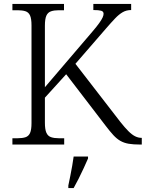

<svg xmlns="http://www.w3.org/2000/svg" viewBox="-20 -734 740 975"><path d="M43 0V-32H70Q93 -32 109 -37Q125 -42 132.5 -58.5Q140 -75 140 -109V-605Q140 -639 132.5 -655.5Q125 -672 109 -677Q93 -682 70 -682H43V-714H305V-682H278Q255 -682 239 -676.5Q223 -671 215.5 -654.5Q208 -638 208 -603V-291L448 -572Q472 -600 484 -617Q496 -634 501 -645Q506 -656 506 -664Q506 -676 493.5 -679.5Q481 -683 454 -683V-714H646V-683Q622 -683 603 -672Q584 -661 564.5 -640.5Q545 -620 519 -590L363 -410L591 -115Q614 -86 632 -68Q650 -50 666 -42Q682 -34 698 -34H700V0H691Q657 0 633.5 -4Q610 -8 591.5 -18.5Q573 -29 555.5 -48Q538 -67 516 -96L316 -357L208 -238V-111Q208 -77 215.5 -60Q223 -43 239 -37.5Q255 -32 278 -32H306V0ZM327 208Q332 185 337 159.5Q342 134 346.5 109Q351 84 354 61H427V71Q418 92 405.5 119Q393 146 379.5 173Q366 200 354 221H327Z"/></svg>

Font: Noto Serif Kannada Light
Style: Regular
Weight: 300
Version: Version 2.003